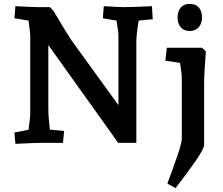

<svg xmlns="http://www.w3.org/2000/svg" viewBox="-20 -742 1160 997"><path d="M55 -54 128 -68Q137 -131 137 -149V-557Q137 -572 128 -635L55 -647L60 -710Q148 -705 173 -705H239L258 -685Q327 -568 351 -533L595 -196V-557Q595 -577 585 -635L514 -647L519 -710Q597 -705 624 -705Q672 -705 769 -710L773 -642L700 -635Q688 -561 688 -527V0H594L231 -508V-179Q231 -135 239 -69L313 -62L307 0H181Q160 0 60 5ZM924 -21V-117V-336Q924 -359 915 -415L839 -427L846 -494H1029L1049 -475Q1040 -361 1040 -306V10Q1040 30 994 96.5Q948 163 891 235L849 211Q878 135 901 67Q924 -1 924 -21ZM902 -651Q902 -683 918.5 -702.5Q935 -722 965 -722Q995 -722 1012 -703.5Q1029 -685 1029 -651Q1029 -620 1012 -600.5Q995 -581 965 -581Q935 -581 918.5 -600.5Q902 -620 902 -651Z"/></svg>

Font: Andada Pro
Style: Bold
Weight: 700
Designer: Carolina Giovagnoli
Foundry: Huerta Tipografica
Version: Version 3.005; ttfautohint (v1.8.4)